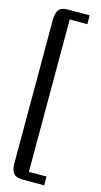

<svg xmlns="http://www.w3.org/2000/svg" viewBox="-133 -747 496 947"><g transform="rotate(15 115.0 -274.0)"><path d="M30 90V-638Q30 -676 43.5 -692Q57 -708 90 -708H200V-663H110V115H200V160H90Q57 160 43.5 144Q30 128 30 90Z"/></g></svg>

Font: RL Madena Variable
Style: Regular
Weight: 400
Designer: I Kadek Wantara Putra
Foundry: Roughlines ID
Version: Version 1.000;Glyphs 3.1.2 (3151)